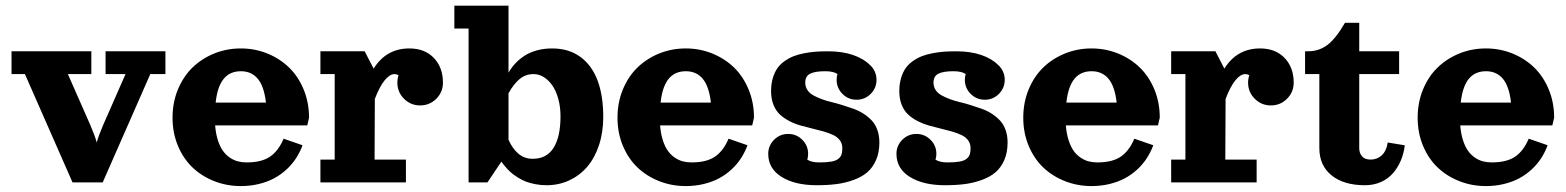

<svg xmlns="http://www.w3.org/2000/svg" viewBox="-20 -625 5366 658"><path d="M19.5 -449.2H293V-371.1H212.6L290 -195.3Q304.9 -160.6 311.5 -136.7Q318.1 -160.6 333 -195.3L410.2 -371.1H341.8V-449.2H546.9V-371.1H495.1L332 0H228.5L65.4 -371.1H19.5Z M717.3 -195.3Q719.5 -167 726.6 -144.8Q733.6 -122.6 743.8 -108.4Q753.9 -94.2 767.3 -85.1Q780.8 -75.9 794.9 -72.1Q809.1 -68.4 825.2 -68.4Q876.7 -68.4 905.6 -88.3Q934.6 -108.2 951.9 -149.7L1016.8 -127.2Q1008.1 -103.5 994.5 -82.6Q981 -61.8 961.9 -44.2Q942.9 -26.6 919.6 -14Q896.2 -1.5 866.9 5.6Q837.6 12.7 805.2 12.7Q757.1 12.7 714.2 -4.2Q671.4 -21 639.8 -51.1Q608.2 -81.3 589.7 -125.5Q571.3 -169.7 571.3 -221.7Q571.3 -273.7 589.7 -318.4Q608.2 -363 639.8 -393.7Q671.4 -424.3 714.2 -441.7Q757.1 -459 805.2 -459Q853.3 -459 896.1 -441.7Q939 -424.3 970.6 -393.7Q1002.2 -363 1020.6 -318.4Q1039.1 -273.7 1039.1 -221.7L1033 -195.3ZM719 -273.4H891.4Q885 -329.6 863.3 -355.2Q841.6 -380.9 805.7 -380.9Q787.8 -380.9 773.7 -375.1Q759.5 -369.4 748.3 -356.8Q737.1 -344.2 729.6 -323.4Q722.2 -302.5 719 -273.4Z M1078.1 -449.2H1229.7L1260.5 -389.9Q1303.7 -459 1382.8 -459Q1435.8 -459 1466.9 -426.4Q1498 -393.8 1498 -341.8Q1498 -309.3 1475.2 -286.5Q1452.4 -263.7 1419.9 -263.7Q1387.5 -263.7 1364.6 -286.5Q1341.8 -309.3 1341.8 -341.8Q1341.8 -355 1345.9 -367.2Q1339.4 -371.1 1332 -371.1Q1315.7 -371.1 1298.2 -349.7Q1280.8 -328.4 1264.6 -285.9L1263.7 -78.1H1371.1V0H1078.1V-78.1H1127V-371.1H1078.1Z M1872.1 -459Q1929.2 -459 1968.9 -430.1Q2008.5 -401.1 2028 -349Q2047.4 -296.9 2047.4 -224.4Q2047.4 -171.4 2032.7 -127.3Q2018.1 -83.3 1992.3 -53.3Q1966.6 -23.4 1930.8 -6.8Q1895 9.8 1853 9.8Q1833.5 9.8 1815.4 6.3Q1797.4 2.9 1783.9 -2.1Q1770.5 -7.1 1757.7 -14.9Q1744.9 -22.7 1736.5 -29.3Q1728 -35.9 1719.6 -44.9Q1711.2 -54 1707.2 -59.1Q1703.1 -64.2 1698.2 -71L1650.6 0H1585.9V-527.3H1537.1V-605.5H1722.7V-376Q1732.7 -393.3 1746.1 -407.7Q1759.5 -422.1 1777.7 -434Q1795.9 -445.8 1820.1 -452.4Q1844.2 -459 1872.1 -459ZM1722.7 -146.2Q1735.6 -116.2 1756.3 -98.5Q1777.1 -80.8 1805.4 -80.8Q1853.8 -80.8 1877.3 -118.7Q1900.9 -156.5 1900.9 -226.1Q1900.9 -258.8 1893.2 -286.5Q1885.5 -314.2 1872.7 -332.5Q1859.9 -350.8 1843.3 -361Q1826.7 -371.1 1808.6 -371.1Q1781.7 -371.1 1761.4 -354.6Q1741 -338.1 1722.7 -305.4Z M2242.2 -195.3Q2244.4 -167 2251.5 -144.8Q2258.5 -122.6 2268.7 -108.4Q2278.8 -94.2 2292.2 -85.1Q2305.7 -75.9 2319.8 -72.1Q2334 -68.4 2350.1 -68.4Q2401.6 -68.4 2430.5 -88.3Q2459.5 -108.2 2476.8 -149.7L2541.7 -127.2Q2533 -103.5 2519.4 -82.6Q2505.9 -61.8 2486.8 -44.2Q2467.8 -26.6 2444.5 -14Q2421.1 -1.5 2391.8 5.6Q2362.5 12.7 2330.1 12.7Q2282 12.7 2239.1 -4.2Q2196.3 -21 2164.7 -51.1Q2133.1 -81.3 2114.6 -125.5Q2096.2 -169.7 2096.2 -221.7Q2096.2 -273.7 2114.6 -318.4Q2133.1 -363 2164.7 -393.7Q2196.3 -424.3 2239.1 -441.7Q2282 -459 2330.1 -459Q2378.2 -459 2421 -441.7Q2463.9 -424.3 2495.5 -393.7Q2527.1 -363 2545.5 -318.4Q2564 -273.7 2564 -221.7L2557.9 -195.3ZM2243.9 -273.4H2416.3Q2409.9 -329.6 2388.2 -355.2Q2366.5 -380.9 2330.6 -380.9Q2312.7 -380.9 2298.6 -375.1Q2284.4 -369.4 2273.2 -356.8Q2262 -344.2 2254.5 -323.4Q2247.1 -302.5 2243.9 -273.4Z M2746.6 -77.9Q2760.5 -68.4 2788.6 -68.4Q2813.7 -68.4 2829.5 -71.3Q2845.2 -74.2 2853.3 -80.9Q2861.3 -87.6 2864 -95.8Q2866.7 -104 2866.7 -117.2Q2866.7 -132.8 2858.4 -144Q2850.1 -155.3 2835.9 -162.1Q2821.8 -168.9 2803.5 -174.2Q2785.2 -179.4 2764.9 -184.2Q2744.6 -189 2724.4 -194.7Q2704.1 -200.4 2685.8 -209.8Q2667.5 -219.2 2653.3 -232.1Q2639.2 -244.9 2630.9 -265.4Q2622.6 -285.9 2622.6 -312.5Q2622.6 -336.9 2628.4 -356.9Q2634.3 -377 2644 -391Q2653.8 -405 2668.7 -415.5Q2683.6 -426 2699.8 -432.4Q2716.1 -438.7 2736.5 -442.6Q2756.8 -446.5 2775.9 -447.9Q2794.9 -449.2 2817.4 -449.2Q2866.2 -449.2 2902.7 -436.8Q2939.2 -424.3 2960.2 -403.3Q2971.4 -393.8 2977.7 -380.2Q2983.9 -366.7 2983.9 -351.6Q2983.9 -323.2 2963.9 -303.2Q2943.8 -283.2 2915.5 -283.2Q2887.2 -283.2 2867.2 -303.2Q2847.2 -323.2 2847.2 -351.6Q2847.2 -361.8 2850.1 -371.3Q2836.2 -380.9 2808.1 -380.9Q2773.7 -380.9 2756.7 -372.6Q2739.7 -364.3 2739.7 -341.8Q2739.7 -327.6 2746.8 -316.8Q2753.9 -305.9 2766.1 -299Q2778.3 -292 2794.6 -285.8Q2810.8 -279.5 2829.1 -275.3Q2847.4 -271 2866.7 -264.9Q2886 -258.8 2904.3 -252.4Q2922.6 -246.1 2938.8 -235.7Q2955.1 -225.3 2967.3 -212.4Q2979.5 -199.5 2986.6 -180.1Q2993.7 -160.6 2993.7 -136.7Q2993.7 -102.5 2982.3 -76.5Q2970.9 -50.5 2952 -34.4Q2933.1 -18.3 2905 -8.2Q2877 2 2846.7 5.9Q2816.4 9.8 2779.3 9.8Q2704.3 9.8 2658.6 -18.8Q2612.8 -47.4 2612.8 -97.7Q2612.8 -126 2632.8 -146Q2652.8 -166 2681.2 -166Q2709.5 -166 2729.5 -146Q2749.5 -126 2749.5 -97.7Q2749.5 -87.4 2746.6 -77.9Z M3186 -77.9Q3200 -68.4 3228 -68.4Q3253.2 -68.4 3268.9 -71.3Q3284.7 -74.2 3292.7 -80.9Q3300.8 -87.6 3303.5 -95.8Q3306.2 -104 3306.2 -117.2Q3306.2 -132.8 3297.9 -144Q3289.6 -155.3 3275.4 -162.1Q3261.2 -168.9 3242.9 -174.2Q3224.6 -179.4 3204.3 -184.2Q3184.1 -189 3163.8 -194.7Q3143.6 -200.4 3125.2 -209.8Q3106.9 -219.2 3092.8 -232.1Q3078.6 -244.9 3070.3 -265.4Q3062 -285.9 3062 -312.5Q3062 -336.9 3067.9 -356.9Q3073.7 -377 3083.5 -391Q3093.3 -405 3108.2 -415.5Q3123 -426 3139.3 -432.4Q3155.5 -438.7 3175.9 -442.6Q3196.3 -446.5 3215.3 -447.9Q3234.4 -449.2 3256.8 -449.2Q3305.7 -449.2 3342.2 -436.8Q3378.7 -424.3 3399.7 -403.3Q3410.9 -393.8 3417.1 -380.2Q3423.3 -366.7 3423.3 -351.6Q3423.3 -323.2 3403.3 -303.2Q3383.3 -283.2 3355 -283.2Q3326.7 -283.2 3306.6 -303.2Q3286.6 -323.2 3286.6 -351.6Q3286.6 -361.8 3289.6 -371.3Q3275.6 -380.9 3247.6 -380.9Q3213.1 -380.9 3196.2 -372.6Q3179.2 -364.3 3179.2 -341.8Q3179.2 -327.6 3186.3 -316.8Q3193.4 -305.9 3205.6 -299Q3217.8 -292 3234 -285.8Q3250.2 -279.5 3268.6 -275.3Q3286.9 -271 3306.2 -264.9Q3325.4 -258.8 3343.8 -252.4Q3362.1 -246.1 3378.3 -235.7Q3394.5 -225.3 3406.7 -212.4Q3418.9 -199.5 3426 -180.1Q3433.1 -160.6 3433.1 -136.7Q3433.1 -102.5 3421.8 -76.5Q3410.4 -50.5 3391.5 -34.4Q3372.6 -18.3 3344.5 -8.2Q3316.4 2 3286.1 5.9Q3255.9 9.8 3218.8 9.8Q3143.8 9.8 3098 -18.8Q3052.2 -47.4 3052.2 -97.7Q3052.2 -126 3072.3 -146Q3092.3 -166 3120.6 -166Q3148.9 -166 3168.9 -146Q3189 -126 3189 -97.7Q3189 -87.4 3186 -77.9Z M3632.8 -195.3Q3635 -167 3642.1 -144.8Q3649.2 -122.6 3659.3 -108.4Q3669.4 -94.2 3682.9 -85.1Q3696.3 -75.9 3710.4 -72.1Q3724.6 -68.4 3740.7 -68.4Q3792.2 -68.4 3821.2 -88.3Q3850.1 -108.2 3867.4 -149.7L3932.4 -127.2Q3923.6 -103.5 3910 -82.6Q3896.5 -61.8 3877.4 -44.2Q3858.4 -26.6 3835.1 -14Q3811.8 -1.5 3782.5 5.6Q3753.2 12.7 3720.7 12.7Q3672.6 12.7 3629.8 -4.2Q3586.9 -21 3555.3 -51.1Q3523.7 -81.3 3505.2 -125.5Q3486.8 -169.7 3486.8 -221.7Q3486.8 -273.7 3505.2 -318.4Q3523.7 -363 3555.3 -393.7Q3586.9 -424.3 3629.8 -441.7Q3672.6 -459 3720.7 -459Q3768.8 -459 3811.6 -441.7Q3854.5 -424.3 3886.1 -393.7Q3917.7 -363 3936.2 -318.4Q3954.6 -273.7 3954.6 -221.7L3948.5 -195.3ZM3634.5 -273.4H3806.9Q3800.5 -329.6 3778.8 -355.2Q3757.1 -380.9 3721.2 -380.9Q3703.4 -380.9 3689.2 -375.1Q3675 -369.4 3663.8 -356.8Q3652.6 -344.2 3645.1 -323.4Q3637.7 -302.5 3634.5 -273.4Z M3993.7 -449.2H4145.3L4176 -389.9Q4219.2 -459 4298.3 -459Q4351.3 -459 4382.4 -426.4Q4413.6 -393.8 4413.6 -341.8Q4413.6 -309.3 4390.7 -286.5Q4367.9 -263.7 4335.4 -263.7Q4303 -263.7 4280.2 -286.5Q4257.3 -309.3 4257.3 -341.8Q4257.3 -355 4261.5 -367.2Q4254.9 -371.1 4247.6 -371.1Q4231.2 -371.1 4213.7 -349.7Q4196.3 -328.4 4180.2 -285.9L4179.2 -78.1H4286.6V0H3993.7V-78.1H4042.5V-371.1H3993.7Z M4589.4 -546.9H4638.2V-449.2H4774.9V-371.1H4638.2V-117.2Q4638.2 -100.6 4647.6 -89.4Q4657 -78.1 4677.2 -78.1Q4700 -78.1 4715.8 -93.1Q4731.7 -108.2 4735.8 -136.7L4794.4 -127Q4790.8 -98.4 4780.4 -74.1Q4770 -49.8 4753.4 -30.9Q4736.8 -12 4712.3 -1.1Q4687.7 9.8 4657.7 9.8Q4584.7 9.8 4543.1 -24.3Q4501.5 -58.3 4501.5 -117.2V-371.1H4452.6V-449.2H4462.4Q4500 -449.2 4528.8 -470.7Q4557.6 -492.2 4589.4 -546.9Z M4984.4 -195.3Q4986.6 -167 4993.7 -144.8Q5000.7 -122.6 5010.9 -108.4Q5021 -94.2 5034.4 -85.1Q5047.9 -75.9 5062 -72.1Q5076.2 -68.4 5092.3 -68.4Q5143.8 -68.4 5172.7 -88.3Q5201.7 -108.2 5219 -149.7L5283.9 -127.2Q5275.1 -103.5 5261.6 -82.6Q5248 -61.8 5229 -44.2Q5210 -26.6 5186.6 -14Q5163.3 -1.5 5134 5.6Q5104.7 12.7 5072.3 12.7Q5024.2 12.7 4981.3 -4.2Q4938.5 -21 4906.9 -51.1Q4875.2 -81.3 4856.8 -125.5Q4838.4 -169.7 4838.4 -221.7Q4838.4 -273.7 4856.8 -318.4Q4875.2 -363 4906.9 -393.7Q4938.5 -424.3 4981.3 -441.7Q5024.2 -459 5072.3 -459Q5120.4 -459 5163.2 -441.7Q5206.1 -424.3 5237.7 -393.7Q5269.3 -363 5287.7 -318.4Q5306.2 -273.7 5306.2 -221.7L5300 -195.3ZM4986.1 -273.4H5158.4Q5152.1 -329.6 5130.4 -355.2Q5108.6 -380.9 5072.8 -380.9Q5054.9 -380.9 5040.8 -375.1Q5026.6 -369.4 5015.4 -356.8Q5004.2 -344.2 4996.7 -323.4Q4989.3 -302.5 4986.1 -273.4Z"/></svg>

Font: Orelega One
Style: Regular
Weight: 400
Version: Version 1.1 ; ttfautohint (v1.8.3)